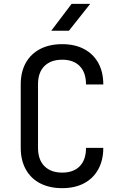

<svg xmlns="http://www.w3.org/2000/svg" viewBox="-20 -970 640 1000"><path d="M304 10Q238 10 189.5 -15Q141 -40 114.5 -87.5Q88 -135 88 -200V-530Q88 -596 114.5 -643Q141 -690 189.5 -715Q238 -740 304 -740Q370 -740 418 -714.5Q466 -689 492 -642Q518 -595 518 -530H428Q428 -592 395.5 -625.5Q363 -659 304 -659Q245 -659 211.5 -626Q178 -593 178 -531V-200Q178 -138 211.5 -104.5Q245 -71 304 -71Q363 -71 395.5 -104.5Q428 -138 428 -200H518Q518 -136 492 -88.5Q466 -41 418 -15.5Q370 10 304 10ZM247 -810 353 -950H450L339 -810Z"/></svg>

Font: JetBrains Mono Zero
Style: Regular-Zero
Weight: 400
Designer: Philipp Nurullin, Konstantin Bulenkov
Foundry: JetBrains
Version: Version 2.211